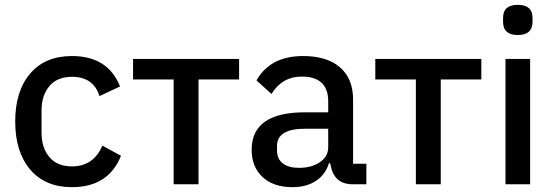

<svg xmlns="http://www.w3.org/2000/svg" viewBox="-20 -763 2295 795"><path d="M278 12Q167 12 105 -61Q43 -134 43 -260Q43 -386 105 -458.5Q167 -531 278 -531Q427 -531 477 -405L392 -365Q367 -445 278 -445Q217 -445 184.5 -406.5Q152 -368 152 -305V-214Q152 -151 184.5 -112.5Q217 -74 278 -74Q367 -74 404 -160L481 -118Q429 12 278 12Z M699 0V-434H531V-519H970V-434H802V0Z M1191 12Q1112 12 1067 -30Q1022 -72 1022 -143Q1022 -298 1243 -298H1339V-343Q1339 -446 1229 -446Q1149 -446 1104 -374L1042 -430Q1099 -531 1235 -531Q1334 -531 1388 -484Q1442 -437 1442 -351V-85H1497V0H1440Q1364 0 1349 -78L1347 -87H1342Q1327 -39 1287.5 -13.5Q1248 12 1191 12ZM1218 -68Q1270 -68 1304.5 -91.5Q1339 -115 1339 -153V-230H1244Q1127 -230 1127 -159V-140Q1127 -105 1151 -86.5Q1175 -68 1218 -68Z M1702 0V-434H1534V-519H1973V-434H1805V0Z M2063 -673V-689Q2063 -743 2124 -743Q2185 -743 2185 -689V-673Q2185 -618 2124 -618Q2063 -618 2063 -673ZM2073 0V-519H2175V0Z"/></svg>

Font: Anuphan Medium
Style: Regular
Weight: 500
Designer: Mike Abbink, Paul van der Laan, Pieter van Rosmalen, Mint Tantisuwanna
Foundry: Bold Monday; Cadson Demak
Version: Version 3.002;hotconv 1.0.109;makeotfexe 2.5.65596